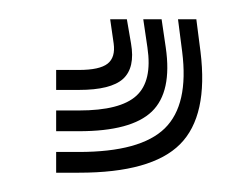

<svg xmlns="http://www.w3.org/2000/svg" viewBox="-20 10 248 199"><path d="M164.5 30H183.5L187.8 63.5Q196 130 166.6 159.5Q137.2 189 61.8 189H38.2V167.5H61.8Q125.8 167.5 150.8 143Q175.8 118.5 168.8 63.5ZM94.2 30H111.5L115.8 55Q120.2 80.2 107.5 91.8Q94.8 103.2 61.8 103.2H38.2V82.5H61.8Q83.2 82.5 91.5 76Q99.8 69.5 97.8 55ZM128.5 30H147.5L151.8 59.2Q158.5 105.2 137.4 125.6Q116.2 146 61.8 146H38.2V124.5H61.8Q104.8 124.5 121.4 109.2Q138 94 132.8 59.2Z"/></svg>

Font: Big Shoulders Inline Text ExtraBold
Style: Regular
Weight: 800
Designer: Patric King
Foundry: XO Type Co
Version: Version 1.000